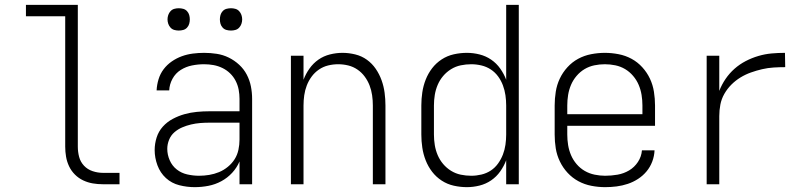

<svg xmlns="http://www.w3.org/2000/svg" viewBox="-20 -760 3340 792"><path d="M473 0H404Q383 0 362.5 -3.5Q342 -7 323 -16Q304 -25 289 -40Q274 -55 265 -74Q256 -93 252.5 -113.5Q249 -134 249 -155V-693H87V-740H301V-155Q301 -133 306.5 -112.5Q312 -92 326.5 -76.5Q341 -61 362 -54Q383 -47 404 -47H473Z M783 12Q751 12 719.5 4Q688 -4 664.5 -25.5Q641 -47 629.5 -78Q618 -109 618 -141Q618 -167 626 -192.5Q634 -218 651.5 -237.5Q669 -257 692.5 -269.5Q716 -282 741 -289Q766 -296 792 -298.5Q818 -301 844 -301H968V-352Q968 -371 964.5 -390Q961 -409 952 -426.5Q943 -444 929 -457.5Q915 -471 897.5 -479.5Q880 -488 861 -491.5Q842 -495 822 -495Q797 -495 772 -490Q747 -485 725.5 -471.5Q704 -458 691.5 -435Q679 -412 678 -387H626Q627 -410 634 -433Q641 -456 655 -474.5Q669 -493 688.5 -506.5Q708 -520 730 -528Q752 -536 775.5 -539Q799 -542 822 -542Q848 -542 874 -538Q900 -534 923.5 -522.5Q947 -511 966.5 -493Q986 -475 998 -452Q1010 -429 1015 -403.5Q1020 -378 1020 -352V0H968V-94Q957 -68 937.5 -47Q918 -26 893 -12.5Q868 1 840 6.5Q812 12 783 12ZM801 -35Q822 -35 843 -38.5Q864 -42 883.5 -50Q903 -58 920 -72Q937 -86 948 -103.5Q959 -121 963.5 -142Q968 -163 968 -184V-254H844Q825 -254 806 -252.5Q787 -251 768 -246.5Q749 -242 731.5 -234.5Q714 -227 699.5 -214.5Q685 -202 677.5 -183.5Q670 -165 670 -146Q670 -122 680 -99Q690 -76 709 -61Q728 -46 752.5 -40.5Q777 -35 801 -35Z M933 -634Q923 -634 914 -636.5Q905 -639 898.5 -646Q892 -653 889.5 -662Q887 -671 887 -680Q887 -689 889.5 -698Q892 -707 898.5 -714Q905 -721 914 -723.5Q923 -726 933 -726Q942 -726 951 -723.5Q960 -721 966.5 -714Q973 -707 976 -698Q979 -689 979 -680Q979 -671 976 -662Q973 -653 966.5 -646Q960 -639 951 -636.5Q942 -634 933 -634ZM717 -634Q708 -634 699 -636.5Q690 -639 683.5 -646Q677 -653 674 -662Q671 -671 671 -680Q671 -689 674 -698Q677 -707 683.5 -714Q690 -721 699 -723.5Q708 -726 717 -726Q727 -726 736 -723.5Q745 -721 751.5 -714Q758 -707 760.5 -698Q763 -689 763 -680Q763 -671 760.5 -662Q758 -653 751.5 -646Q745 -639 736 -636.5Q727 -634 717 -634Z M1180 0V-530H1232V-431Q1241 -455 1256.5 -477Q1272 -499 1293.5 -514Q1315 -529 1341 -535.5Q1367 -542 1393 -542Q1419 -542 1445.5 -535.5Q1472 -529 1493.5 -513.5Q1515 -498 1530 -476Q1545 -454 1554 -429Q1563 -404 1566.5 -377.5Q1570 -351 1570 -325V0H1518V-325Q1518 -346 1515 -367Q1512 -388 1504.5 -407.5Q1497 -427 1484.5 -444Q1472 -461 1454.5 -473Q1437 -485 1416.5 -490Q1396 -495 1375 -495Q1354 -495 1333.5 -490Q1313 -485 1295.5 -473Q1278 -461 1265.5 -444Q1253 -427 1245.5 -407.5Q1238 -388 1235 -367Q1232 -346 1232 -325V0Z M1906 12Q1879 12 1852 6Q1825 0 1802 -15Q1779 -30 1762.5 -51.5Q1746 -73 1736 -98.5Q1726 -124 1722 -151Q1718 -178 1718 -205V-325Q1718 -352 1722 -379Q1726 -406 1736 -431.5Q1746 -457 1762.5 -478.5Q1779 -500 1802 -515Q1825 -530 1852 -536Q1879 -542 1906 -542Q1932 -542 1958 -535.5Q1984 -529 2006 -514Q2028 -499 2043.5 -477Q2059 -455 2068 -431V-740H2120V0H2068V-99Q2059 -75 2043.5 -53Q2028 -31 2006 -16Q1984 -1 1958 5.5Q1932 12 1906 12ZM1924 -35Q1945 -35 1966 -40Q1987 -45 2004.5 -56.5Q2022 -68 2034.5 -85.5Q2047 -103 2054.5 -122.5Q2062 -142 2065 -163Q2068 -184 2068 -205V-325Q2068 -346 2065 -367Q2062 -388 2054.5 -408Q2047 -428 2034.5 -445Q2022 -462 2004.5 -473.5Q1987 -485 1966 -490Q1945 -495 1924 -495Q1902 -495 1880.5 -490.5Q1859 -486 1840.5 -474.5Q1822 -463 1808 -446.5Q1794 -430 1785.5 -410Q1777 -390 1773.5 -368.5Q1770 -347 1770 -325V-205Q1770 -183 1773.5 -161.5Q1777 -140 1785.5 -120Q1794 -100 1808 -83.5Q1822 -67 1840.5 -55.5Q1859 -44 1880.5 -39.5Q1902 -35 1924 -35Z M2476 12Q2448 12 2419.5 6.5Q2391 1 2366 -12.5Q2341 -26 2321.5 -47Q2302 -68 2289.5 -94Q2277 -120 2272.5 -148Q2268 -176 2268 -205V-325Q2268 -353 2272.5 -381.5Q2277 -410 2289 -435.5Q2301 -461 2320.5 -482.5Q2340 -504 2365 -517.5Q2390 -531 2418.5 -536.5Q2447 -542 2475 -542Q2503 -542 2531.5 -536.5Q2560 -531 2585 -517.5Q2610 -504 2629.5 -482.5Q2649 -461 2661 -435.5Q2673 -410 2677.5 -381.5Q2682 -353 2682 -325V-241H2320V-205Q2320 -183 2323.5 -161.5Q2327 -140 2335.5 -120Q2344 -100 2358.5 -83Q2373 -66 2392 -55Q2411 -44 2433 -39.5Q2455 -35 2476 -35Q2502 -35 2527.5 -39.5Q2553 -44 2575 -57Q2597 -70 2611.5 -92Q2626 -114 2628 -140H2680Q2679 -116 2670.5 -93.5Q2662 -71 2647 -53Q2632 -35 2612 -22Q2592 -9 2569.5 -1.5Q2547 6 2523.5 9Q2500 12 2476 12ZM2630 -289V-325Q2630 -347 2626.5 -368.5Q2623 -390 2614.5 -410Q2606 -430 2591.5 -447Q2577 -464 2558.5 -475Q2540 -486 2518.5 -490.5Q2497 -495 2475 -495Q2453 -495 2431.5 -490.5Q2410 -486 2391.5 -475Q2373 -464 2358.5 -447Q2344 -430 2335.5 -410Q2327 -390 2323.5 -368.5Q2320 -347 2320 -325V-289Z M2895 0V-530H2947V-385Q2957 -411 2973 -434.5Q2989 -458 3010 -476.5Q3031 -495 3056 -508Q3081 -521 3108 -529Q3135 -537 3162.5 -539.5Q3190 -542 3218 -542L3219 -483Q3195 -483 3171 -481.5Q3147 -480 3123.5 -474.5Q3100 -469 3077.5 -461Q3055 -453 3034.5 -440.5Q3014 -428 2997 -411Q2980 -394 2968 -373Q2956 -352 2951.5 -328.5Q2947 -305 2947 -281V0Z"/></svg>

Font: Lode Dark Term
Style: Regular
Weight: 400
Monospace: yes
Designer: Belleve Invis
Foundry: Belleve Invis
Version: Version 29.2.0